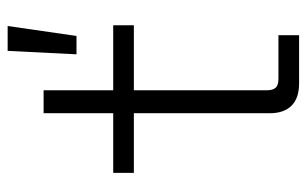

<svg xmlns="http://www.w3.org/2000/svg" viewBox="-170 -632 802 502"><g transform="rotate(-90 231.0 -381.0)"><path d="M264 0Q225 0 205.5 -20Q186 -40 186 -76V-432H30V-486H186V-668H246V-486H416V-432H246V-84Q246 -69 252.5 -61.5Q259 -54 276 -54H390V0ZM340 -582 349 -762H414L388 -582Z"/></g></svg>

Font: Space Grotesk Light
Style: Regular
Weight: 300
Designer: Florian Karsten
Foundry: Florian Karsten
Version: Version 2.000